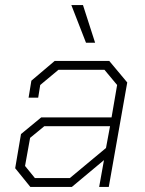

<svg xmlns="http://www.w3.org/2000/svg" viewBox="-20 -739 574 759"><path d="M40 -74 63 -209 143 -275H421L443 -403L393 -463H211L139 -403L131 -353H93L104 -420L196 -498H412L483 -413L410 0H372L391 -106L264 0H100ZM256 -35 399 -154 415 -240H155L99 -194L79 -83L118 -35ZM262 -719H308L356 -570H320Z"/></svg>

Font: Chakra Petch ExtraLight
Style: Italic
Weight: 275
Italic angle: -10°
Designer: Katatrad Aksorn Co.,Ltd.
Foundry: Cadson Demak Co.,Ltd.
Version: Version 1.000; ttfautohint (v1.6)